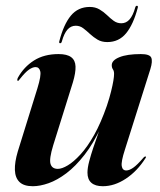

<svg xmlns="http://www.w3.org/2000/svg" viewBox="-20 -635 555 664"><path d="M483.5 -94Q485 -93.5 484.8 -91.5Q484.5 -89.5 482.5 -87Q454.5 -43 415.2 -17Q376 9 335.5 9Q309.5 9 296 -2.8Q282.5 -14.5 282.5 -38Q282.5 -54.5 288.5 -77.2Q294.5 -100 302.5 -123.8Q310.5 -147.5 317.8 -167.8Q325 -188 327 -199L330.5 -198Q303.5 -139.5 272.5 -99.8Q241.5 -60 209.8 -36Q178 -12 148.2 -1.5Q118.5 9 93.5 9Q62.5 9 47.5 -5.5Q32.5 -20 31.5 -47Q30.5 -74 41.5 -111L109.5 -330Q123 -374 119.2 -388.5Q115.5 -403 103 -403Q93 -403 80.2 -394.2Q67.5 -385.5 48.5 -361.5Q45.5 -357.5 44.2 -356.2Q43 -355 41 -355.5Q40 -356 39.8 -358.8Q39.5 -361.5 42 -366.5Q62.5 -403.5 97.5 -425.8Q132.5 -448 182.5 -448Q212 -448 226.2 -437.2Q240.5 -426.5 241.2 -405Q242 -383.5 232 -350L164 -132.5Q149.5 -85 154.8 -68Q160 -51 180 -51Q194 -51 214.2 -63Q234.5 -75 258.2 -100.8Q282 -126.5 305.5 -168.2Q329 -210 349.5 -269Q359 -297.5 364.2 -319Q369.5 -340.5 372 -355.5Q374.5 -370.5 374.5 -379.5Q374.5 -389.5 370.5 -395.2Q366.5 -401 366.5 -409.5Q366.5 -426.5 393 -437.2Q419.5 -448 467 -448Q497.5 -448 503 -435.8Q508.5 -423.5 500 -396L412 -117.5Q398.5 -76 401 -60.8Q403.5 -45.5 416.5 -45.5Q427 -45.5 440.5 -54.8Q454 -64 476 -89.5Q478 -92 480 -93Q482 -94 483.5 -94ZM351 -489.5Q331.5 -489.5 317.2 -498Q303 -506.5 291.2 -517.5Q279.5 -528.5 268 -537.2Q256.5 -546 242 -546Q225 -546 213.2 -532.5Q201.5 -519 194 -492Q192.5 -485.5 188 -485.5Q183.5 -485.5 185 -492Q200 -550.5 225 -580.8Q250 -611 290.5 -611Q309.5 -611 324 -602.5Q338.5 -594 350 -582.8Q361.5 -571.5 373.2 -563Q385 -554.5 399.5 -554.5Q416.5 -554.5 428.2 -568Q440 -581.5 447.5 -608.5Q449 -615 453.5 -615Q458 -615 456.5 -608.5Q441 -550 416 -519.8Q391 -489.5 351 -489.5Z"/></svg>

Font: Fraunces 120pt SemiBold
Style: Italic
Weight: 600
Italic angle: -16°
Version: Version 1.000;[b76b70a41]